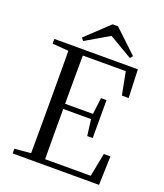

<svg xmlns="http://www.w3.org/2000/svg" viewBox="-165 -1038 982 1147"><g transform="rotate(20 326.0 -464.5)"><path d="M385 -929H350L205 -792L219 -775L368 -862L516 -775L530 -792ZM548 -548H591L584 -728H53V-698L156 -690C157 -591 157 -491 157 -391V-337C157 -236 157 -137 156 -39L53 -30V0H602L608 -183H566L537 -34H247C246 -133 246 -235 246 -353H423L436 -250H471V-491H436L423 -386H246C246 -495 246 -596 247 -693H520Z"/></g></svg>

Font: Harano Aji Mincho
Style: Regular
Weight: 400
Foundry: Masamichi Hosoda
Version: HaranoAjiMincho-Regular version 20230610;ttx 4.39.4